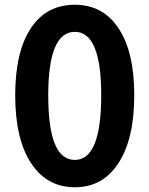

<svg xmlns="http://www.w3.org/2000/svg" viewBox="-20 -774 629 808"><path d="M295 14Q179 14 113 -84Q44 -186 44 -373Q44 -560 113 -660Q178 -754 295 -754Q411 -754 476 -659Q545 -560 545 -373Q545 -186 476 -84Q411 14 295 14ZM295 -101Q406 -101 406 -373Q406 -640 295 -640Q183 -640 183 -373Q183 -226 215 -159Q243 -101 295 -101Z"/></svg>

Font: GenSenRounded JP B
Style: Regular
Weight: 700
Version: Version 1.501;PS 1;hotconv 16.6.51;makeotf.lib2.5.65220